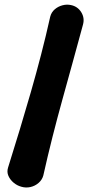

<svg xmlns="http://www.w3.org/2000/svg" viewBox="-20 -718 405 833"><path d="M72 92Q54 87 39 74.5Q24 62 16.5 45Q9 28 15 9Q42 -77 66.5 -158Q91 -239 114 -319Q137 -399 158 -480Q179 -561 198 -646Q203 -665 217.5 -677.5Q232 -690 251 -695Q270 -700 288 -696Q317 -690 332.5 -665Q348 -640 340 -611Q317 -526 294.5 -444.5Q272 -363 250 -283.5Q228 -204 207.5 -123Q187 -42 168 43Q163 62 147.5 75.5Q132 89 112 93.5Q92 98 72 92Z"/></svg>

Font: Winky Sans SemiBold
Style: Regular
Weight: 600
Designer: Simon Atzbach
Foundry: typofactur
Version: Version 1.205